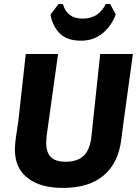

<svg xmlns="http://www.w3.org/2000/svg" viewBox="-20 -909 674 939"><path d="M519 -889 546 -838Q525 -782 481.5 -746Q438 -710 376 -710Q307 -710 271.5 -746.5Q236 -783 227 -838L266 -889H288Q307 -818 384 -818Q462 -818 497 -889ZM630 -645 585 -318 573 -226Q559 -112 487 -51Q415 10 288 10Q177 10 115 -38.5Q53 -87 53 -176Q53 -198 56 -223L70 -320L106 -645H264L208 -244Q206 -220 206 -211Q206 -163 229 -140.5Q252 -118 301 -118Q359 -118 389.5 -147.5Q420 -177 427 -240L470 -645Z"/></svg>

Font: Alegreya Sans SC ExtraBold
Style: Italic
Weight: 800
Italic angle: -7°
Designer: Juan Pablo del Peral
Foundry: Huerta Tipografica
Version: Version 2.007